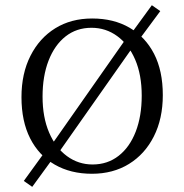

<svg xmlns="http://www.w3.org/2000/svg" viewBox="-20 -653 704 734"><path d="M198.4 -61.3 166.9 -84.7 469.4 -516.1 500 -490.3ZM103.2 61.3 71 38.7 160.5 -84.7 191.9 -60.5ZM504.8 -491.9 475.8 -516.9 560.5 -633.1 592.7 -610.5ZM331.5 11.3Q250 11.3 189.1 -23.8Q128.2 -58.9 95.2 -124.2Q62.1 -189.5 62.1 -281.5Q62.1 -371.8 96.4 -439.5Q130.6 -507.3 191.1 -544.8Q251.6 -582.3 332.3 -582.3Q414.5 -582.3 475 -547.2Q535.5 -512.1 569 -447.2Q602.4 -382.3 602.4 -289.5Q602.4 -199.2 568.1 -131.5Q533.9 -63.7 473 -26.2Q412.1 11.3 331.5 11.3ZM333.9 -24.2Q391.1 -24.2 433.5 -57.3Q475.8 -90.3 498.8 -149.6Q521.8 -208.9 521.8 -287.1Q521.8 -366.9 496.8 -425Q471.8 -483.1 428.2 -514.9Q384.7 -546.8 329.8 -546.8Q272.6 -546.8 230.6 -513.7Q188.7 -480.6 165.7 -421.4Q142.7 -362.1 142.7 -283.9Q142.7 -204.8 167.7 -146.4Q192.7 -87.9 236.3 -56Q279.8 -24.2 333.9 -24.2Z"/></svg>

Font: Playfair 9pt Light
Style: Regular
Weight: 300
Designer: Claus Eggers Sørensen
Foundry: Claus Eggers Sørensen
Version: Version 2.001;gftools[0.9.30]